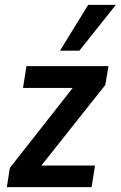

<svg xmlns="http://www.w3.org/2000/svg" viewBox="-20 -764 493 784"><path d="M8 0 20 -78 302 -437 293 -405H74L88 -494H423L410 -417L125 -58L134 -88H368L354 0ZM225 -557 340 -744H453L304 -557Z"/></svg>

Font: Nunito Sans 10pt Condensed
Style: Bold Italic
Weight: 700
Width: 3
Italic angle: -9°
Designer: Vernon Adams
Foundry: Vernon Adams
Version: Version 3.101;gftools[0.9.27]